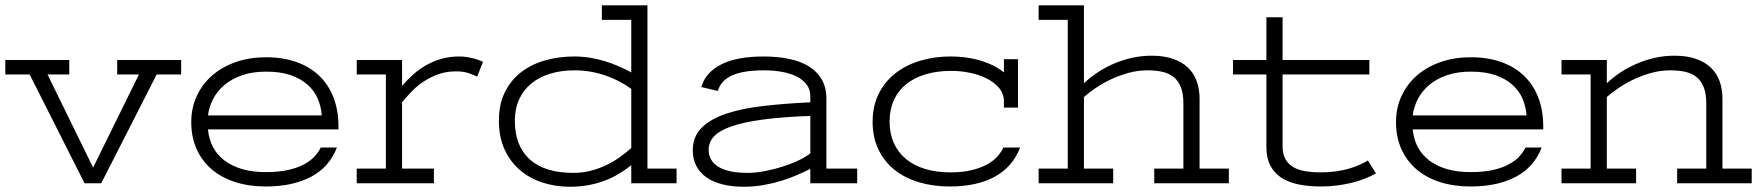

<svg xmlns="http://www.w3.org/2000/svg" viewBox="-20 -691 6641 724"><path d="M0 -464.8H241.2V-410.2H159.2L331.1 -59.1L503.9 -410.2H421.9V-464.8H663.1V-410.2H570.8L361.8 0H298.8L91.8 -410.2H0Z M1193.4 -255.9Q1190.9 -289.1 1178.2 -318.8Q1165.5 -348.6 1140.1 -371.3Q1114.7 -394 1076.2 -407.5Q1037.6 -420.9 983.4 -420.9Q932.6 -420.9 893.6 -407.5Q854.5 -394 827.1 -371.3Q799.8 -348.6 784.2 -318.8Q768.6 -289.1 764.2 -255.9ZM982.4 12.2Q918.5 12.2 866.5 -4.6Q814.5 -21.5 777.8 -53Q741.2 -84.5 721.2 -129.4Q701.2 -174.3 701.2 -230Q701.2 -284.2 722.2 -329.3Q743.2 -374.5 780.8 -407Q818.4 -439.5 870.1 -457.3Q921.9 -475.1 983.4 -475.1Q1047.4 -475.1 1098.1 -457Q1148.9 -439 1184.1 -405Q1219.2 -371.1 1237.8 -322.8Q1256.3 -274.4 1256.3 -213.9V-203.1H764.2Q767.6 -166 783.4 -136.2Q799.3 -106.4 827.1 -85.4Q855 -64.5 893.8 -53.2Q932.6 -42 982.4 -42Q1030.3 -42 1065.7 -49.8Q1101.1 -57.6 1125.7 -70.8Q1150.4 -84 1165.8 -100.6Q1181.2 -117.2 1189.5 -134.8H1250.5Q1221.7 -60.5 1152.6 -24.2Q1083.5 12.2 982.4 12.2Z M1325.2 -464.8H1496.1V-367.2Q1516.1 -390.6 1539.1 -410.9Q1562 -431.2 1588.6 -446Q1615.2 -460.9 1645.8 -469.5Q1676.3 -478 1711.4 -478Q1729 -478 1744.1 -475.3Q1759.3 -472.7 1771 -469.2Q1782.7 -465.8 1790.5 -462.4Q1798.3 -459 1801.3 -458L1779.3 -401.9Q1767.1 -408.2 1747.8 -415Q1728.5 -421.9 1699.2 -421.9Q1662.1 -421.9 1631.1 -410.4Q1600.1 -398.9 1575 -381.8Q1549.8 -364.7 1530.3 -344Q1510.7 -323.2 1496.1 -305.2V-55.2H1616.2V0H1325.2V-55.2H1435.1V-410.2H1325.2Z M2531.2 0H2360.4V-67.9Q2337.4 -49.8 2312.5 -34.9Q2287.6 -20 2259 -9.3Q2230.5 1.5 2198 7.3Q2165.5 13.2 2127.4 13.2Q2076.7 13.2 2028.6 -1.7Q1980.5 -16.6 1943.4 -47.4Q1906.2 -78.1 1883.8 -125Q1861.3 -171.9 1861.3 -235.8Q1861.3 -297.4 1883.5 -342.8Q1905.8 -388.2 1944.3 -418.2Q1982.9 -448.2 2034.7 -463.1Q2086.4 -478 2145.5 -478Q2175.3 -478 2204.1 -473.4Q2232.9 -468.8 2260.3 -460.4Q2287.6 -452.1 2313 -441.2Q2338.4 -430.2 2360.4 -418V-616.2H2249.5V-670.9H2421.4V-55.2H2531.2ZM2141.6 -39.1Q2177.7 -39.1 2209.7 -47.6Q2241.7 -56.2 2269.3 -69.8Q2296.9 -83.5 2319.6 -100.1Q2342.3 -116.7 2360.4 -132.8V-356Q2341.8 -369.6 2318.8 -382.1Q2295.9 -394.5 2268.8 -404.3Q2241.7 -414.1 2211.2 -419.9Q2180.7 -425.8 2146.5 -425.8Q2096.2 -425.8 2054.7 -413.1Q2013.2 -400.4 1983.6 -376.2Q1954.1 -352.1 1937.7 -316.7Q1921.4 -281.2 1921.4 -235.8Q1921.4 -141.1 1977.5 -90.1Q2033.7 -39.1 2141.6 -39.1Z M3035.6 -54.2Q3013.2 -43 2985.8 -31Q2958.5 -19 2926.8 -9.3Q2895 0.5 2859.4 6.8Q2823.7 13.2 2784.7 13.2Q2740.7 13.2 2705.1 4.4Q2669.4 -4.4 2644.5 -21.7Q2619.6 -39.1 2606 -64.7Q2592.3 -90.3 2592.3 -124Q2592.3 -176.3 2626 -209.5Q2659.7 -242.7 2719 -262.5Q2778.3 -282.2 2859.4 -291.5Q2940.4 -300.8 3035.6 -305.2V-328.1Q3035.6 -354 3021.5 -372.6Q3007.3 -391.1 2983.4 -402.8Q2959.5 -414.6 2928 -420.2Q2896.5 -425.8 2861.3 -425.8Q2820.3 -425.8 2789.8 -420.7Q2759.3 -415.5 2738.3 -405.5Q2717.3 -395.5 2704.8 -381.1Q2692.4 -366.7 2686.5 -348.1L2624.5 -362.8Q2640.1 -417.5 2699 -447.8Q2757.8 -478 2859.4 -478Q2910.6 -478 2954.1 -469.2Q2997.6 -460.4 3029.1 -441.4Q3060.5 -422.4 3078.4 -391.8Q3096.2 -361.3 3096.2 -317.9V-55.2H3212.4V0H3035.6ZM3035.6 -253.9Q2928.7 -250 2855.5 -240Q2782.2 -230 2737.1 -214.1Q2691.9 -198.2 2672.1 -176.5Q2652.3 -154.8 2652.3 -127Q2652.3 -84 2689.7 -61.5Q2727.1 -39.1 2799.3 -39.1Q2830.1 -39.1 2865 -45.9Q2899.9 -52.7 2932.6 -63.2Q2965.3 -73.7 2992.7 -86.9Q3020 -100.1 3035.6 -112.8Z M3765.6 -285.2V-308.1Q3765.6 -337.9 3746.8 -359.9Q3728 -381.8 3699 -396Q3669.9 -410.2 3635 -417Q3600.1 -423.8 3567.9 -423.8Q3513.2 -423.8 3469.7 -410.6Q3426.3 -397.5 3396.2 -372.8Q3366.2 -348.1 3350.3 -312.7Q3334.5 -277.3 3334.5 -232.9Q3334.5 -188 3350.1 -152.6Q3365.7 -117.2 3395.3 -92.3Q3424.8 -67.4 3467.5 -54.2Q3510.3 -41 3564.5 -41Q3610.4 -41 3644.8 -49.6Q3679.2 -58.1 3703.1 -71.5Q3727.1 -85 3741.7 -101.6Q3756.3 -118.2 3763.7 -134.8H3826.7Q3799.3 -62.5 3731.9 -25.1Q3664.6 12.2 3561.5 12.2Q3499 12.2 3445.6 -3.7Q3392.1 -19.5 3353.3 -50.5Q3314.5 -81.5 3292.5 -127.2Q3270.5 -172.9 3270.5 -231.9Q3270.5 -291.5 3293.5 -337.4Q3316.4 -383.3 3356.2 -414.6Q3396 -445.8 3449.5 -461.9Q3502.9 -478 3563.5 -478Q3599.1 -478 3629.9 -473.1Q3660.6 -468.3 3686.3 -459.7Q3711.9 -451.2 3731.7 -440.4Q3751.5 -429.7 3765.6 -418V-467.8H3818.8V-285.2Z M3896.5 -670.9H4067.4V-377Q4090.3 -398.9 4118.7 -417.7Q4147 -436.5 4179.7 -450.7Q4212.4 -464.8 4248.5 -472.9Q4284.7 -481 4322.8 -481Q4368.2 -481 4402.1 -469.5Q4436 -458 4458.5 -437Q4481 -416 4492.2 -386Q4503.4 -356 4503.4 -318.8V-55.2H4613.8V0H4332.5V-55.2H4442.4V-300.8Q4442.4 -337.9 4432.9 -362.1Q4423.3 -386.2 4405.8 -400.4Q4388.2 -414.6 4363 -420.2Q4337.9 -425.8 4306.6 -425.8Q4270 -425.8 4234.9 -416Q4199.7 -406.2 4168.7 -391.6Q4137.7 -377 4111.6 -359.1Q4085.4 -341.3 4067.4 -325.2V-55.2H4177.7V0H3896.5V-55.2H4006.3V-616.2H3896.5Z M4629.4 -464.8H4755.4V-626H4816.4V-464.8H5143.6V-410.2H4816.4V-139.2Q4816.4 -110.4 4826.9 -91.3Q4837.4 -72.3 4856.4 -61Q4875.5 -49.8 4902.1 -45.4Q4928.7 -41 4960.4 -41Q4992.2 -41 5018.6 -44.9Q5044.9 -48.8 5066.4 -54.9Q5087.9 -61 5105.7 -69.1Q5123.5 -77.1 5138.2 -85.9L5168.5 -37.1Q5150.4 -26.9 5127.7 -17.8Q5105 -8.8 5078.6 -2.2Q5052.2 4.4 5022.5 8.3Q4992.7 12.2 4961.4 12.2Q4914.6 12.2 4876.5 4.4Q4838.4 -3.4 4811.5 -21Q4784.7 -38.6 4770 -67.1Q4755.4 -95.7 4755.4 -137.2V-410.2H4629.4Z M5736.3 -255.9Q5733.9 -289.1 5721.2 -318.8Q5708.5 -348.6 5683.1 -371.3Q5657.7 -394 5619.1 -407.5Q5580.6 -420.9 5526.4 -420.9Q5475.6 -420.9 5436.5 -407.5Q5397.5 -394 5370.1 -371.3Q5342.8 -348.6 5327.1 -318.8Q5311.5 -289.1 5307.1 -255.9ZM5525.4 12.2Q5461.4 12.2 5409.4 -4.6Q5357.4 -21.5 5320.8 -53Q5284.2 -84.5 5264.2 -129.4Q5244.1 -174.3 5244.1 -230Q5244.1 -284.2 5265.1 -329.3Q5286.1 -374.5 5323.7 -407Q5361.3 -439.5 5413.1 -457.3Q5464.8 -475.1 5526.4 -475.1Q5590.3 -475.1 5641.1 -457Q5691.9 -439 5727.1 -405Q5762.2 -371.1 5780.8 -322.8Q5799.3 -274.4 5799.3 -213.9V-203.1H5307.1Q5310.5 -166 5326.4 -136.2Q5342.3 -106.4 5370.1 -85.4Q5397.9 -64.5 5436.8 -53.2Q5475.6 -42 5525.4 -42Q5573.2 -42 5608.6 -49.8Q5644 -57.6 5668.7 -70.8Q5693.4 -84 5708.7 -100.6Q5724.1 -117.2 5732.4 -134.8H5793.5Q5764.6 -60.5 5695.6 -24.2Q5626.5 12.2 5525.4 12.2Z M5868.2 -464.8H6039.1V-377Q6062 -398.9 6090.3 -417.7Q6118.7 -436.5 6151.4 -450.7Q6184.1 -464.8 6220.2 -472.9Q6256.3 -481 6294.4 -481Q6339.8 -481 6373.8 -469.5Q6407.7 -458 6430.2 -437Q6452.6 -416 6463.9 -386Q6475.1 -356 6475.1 -318.8V-55.2H6585.4V0H6304.2V-55.2H6414.1V-300.8Q6414.1 -337.9 6404.5 -362.1Q6395 -386.2 6377.4 -400.4Q6359.9 -414.6 6334.7 -420.2Q6309.6 -425.8 6278.3 -425.8Q6241.7 -425.8 6206.5 -416Q6171.4 -406.2 6140.4 -391.6Q6109.4 -377 6083.3 -359.1Q6057.1 -341.3 6039.1 -325.2V-55.2H6149.4V0H5868.2V-55.2H5978V-410.2H5868.2Z"/></svg>

Font: Stint Ultra Expanded
Style: Regular
Weight: 400
Width: 7
Designer: Astigmatic (AOETI)
Foundry: Astigmatic (AOETI)
Version: Version 1.000